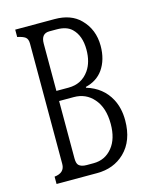

<svg xmlns="http://www.w3.org/2000/svg" viewBox="-114 -836 729 913"><g transform="rotate(-15 250.0 -380.0)"><path d="M49.8 -759.8H243.7Q324.2 -759.8 369.6 -713.9Q422.4 -661.1 422.4 -580.6Q422.4 -512.2 389.6 -465.3Q359.4 -422.9 303.7 -409.7V-405.8Q382.8 -381.8 418.9 -314.5Q443.4 -269 443.4 -208.5Q443.4 -107.9 385.3 -51.8Q331.5 0 249.5 0H49.8V-36.1Q100.6 -41.5 100.6 -85V-677.7Q100.6 -699.7 88.9 -709Q77.6 -717.8 49.8 -723.6ZM163.6 -427.7H223.6Q288.6 -427.7 325.2 -480Q352.5 -519.5 352.5 -580.6Q352.5 -649.4 314.9 -685.5Q289.6 -710 240.7 -710H204.6Q163.6 -710 163.6 -660.6ZM163.6 -377.9V-95.2Q163.6 -71.3 172.4 -62Q184.6 -49.8 211.4 -49.8H245.6Q302.7 -49.8 338.4 -94.2Q372.6 -136.2 372.6 -209.5Q372.6 -289.6 333 -334.5Q295.4 -377.9 235.8 -377.9Z"/></g></svg>

Font: BIZ UDMincho
Style: Regular
Weight: 400
Monospace: yes
Designer: TypeBank Co., Ltd.
Foundry: Morisawa Inc.
Version: Version 1.06